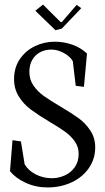

<svg xmlns="http://www.w3.org/2000/svg" viewBox="-20 -801 455 833"><path d="M220.7 -669.9 248 -676.8 332.5 -765.6 312.5 -779.8 248 -705.1H243.2L166.5 -781.2L133.3 -754.4ZM393.1 -161.6Q393.1 -202.6 372.3 -234.1Q351.6 -265.6 322 -287.4Q292.5 -309.1 242.7 -338.4Q196.8 -365.7 170.2 -384.5Q143.6 -403.3 125.5 -429.4Q107.4 -455.6 107.4 -488.8Q107.4 -519.5 120.1 -541.5Q132.8 -563.5 154.5 -574.7Q176.3 -585.9 202.6 -585.9Q231 -585.9 258.3 -570.3Q285.6 -554.7 295.9 -535.2L308.6 -428.7L344.2 -424.3L357.4 -568.8Q331.1 -593.8 294.4 -606.9Q257.8 -620.1 217.3 -620.1Q172.4 -620.1 131.8 -600.8Q91.3 -581.5 66.2 -544.7Q41 -507.8 41 -458Q41 -414.6 62.3 -381.3Q83.5 -348.1 113.8 -325.7Q144 -303.2 194.3 -272.9Q237.3 -247.6 262.5 -229.5Q287.6 -211.4 304.4 -187.5Q321.3 -163.6 321.3 -133.8Q321.3 -99.6 304.4 -75.7Q287.6 -51.8 260.7 -39.8Q233.9 -27.8 204.6 -27.8Q167 -27.8 134.5 -44.7Q102.1 -61.5 86.9 -88.4L70.8 -187.5L34.2 -192.9L23.4 -58.1Q48.3 -27.8 91.8 -7.8Q135.3 12.2 186 12.2Q243.7 12.2 291 -10Q338.4 -32.2 365.7 -72Q393.1 -111.8 393.1 -161.6Z"/></svg>

Font: Neuton Light
Style: Regular
Weight: 300
Designer: Brian M Zick
Foundry: Brian M Zick
Version: Version 1.560